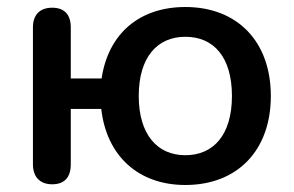

<svg xmlns="http://www.w3.org/2000/svg" viewBox="-20 -518 840 548"><path d="M509 10C657 10 753 -88 753 -244C753 -400 657 -498 509 -498C378 -498 289 -422 270 -294H182V-440C182 -476 164 -496 129 -496C94 -496 74 -476 74 -440V-49C74 -13 94 8 129 8C165 8 182 -13 182 -49V-207H269C284 -74 374 10 509 10ZM509 -75C429 -75 376 -134 376 -244C376 -355 429 -413 509 -413C590 -413 642 -355 642 -244C642 -134 590 -75 509 -75Z"/></svg>

Font: SN Pro Medium
Style: Regular
Weight: 500
Designer: Tobias Whetton
Foundry: Supernotes
Version: Version 1.003;Glyphs 3.3 (3324)